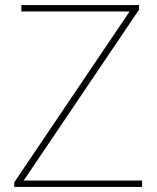

<svg xmlns="http://www.w3.org/2000/svg" viewBox="-20 -734 618 754"><path d="M538 0H36V-18L489 -689H64V-714H526V-696L73 -25H538Z"/></svg>

Font: Noto Sans Hebrew Thin
Style: Regular
Weight: 250
Designer: Monotype Design Team
Foundry: Monotype Imaging Inc.
Version: Version 2.003